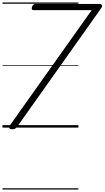

<svg xmlns="http://www.w3.org/2000/svg" viewBox="-20 -1030 845 1550"><path d="M79 13Q58 13 55.5 3Q53 -7 65 -25L720 -948H249Q243 -948 239 -952.5Q235 -957 237 -967Q239 -982 247 -990Q255 -998 263 -998H787Q796 -998 802.5 -989.5Q809 -981 799 -967L123 -13Q113 1 103.5 7.5Q94 14 79 13ZM0 490H613V500H0ZM0 -20H613V0H0ZM0 -505H613V-500H0ZM0 -1010H613V-1000H0Z"/></svg>

Font: Playwrite AU TAS Guides
Style: Regular
Weight: 400
Designer: Veronika Burian, José Scaglione
Foundry: TypeTogether
Version: Version 1.003